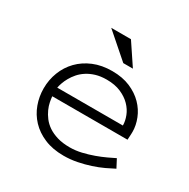

<svg xmlns="http://www.w3.org/2000/svg" viewBox="-145 -753 890 902"><g transform="rotate(30 300.0 -302.0)"><path d="M559.1 -57.1Q539.1 -46.4 512 -33.7Q484.9 -21 452.9 -10.5Q420.9 0 385.3 7.1Q349.6 14.2 313 14.2Q253.4 14.2 208.5 -4.9Q163.6 -23.9 133.8 -55.7Q104 -87.4 89.1 -128.4Q74.2 -169.4 74.2 -213.4Q74.2 -260.3 90.6 -302.2Q106.9 -344.2 137.7 -376Q168.5 -407.7 212.9 -426.3Q257.3 -444.8 313.5 -444.8Q369.6 -444.8 411.6 -426.8Q453.6 -408.7 481.7 -379.9Q509.8 -351.1 523.9 -315.4Q538.1 -279.8 538.1 -245.1Q538.1 -239.3 537.8 -232.7Q537.6 -226.1 537.1 -220Q536.6 -213.9 536.4 -208.7Q536.1 -203.6 536.1 -201.2H127.9Q128.9 -188 132.3 -170.7Q135.7 -153.3 144 -134.8Q152.3 -116.2 166 -98.1Q179.7 -80.1 200.4 -65.9Q221.2 -51.8 250.2 -43Q279.3 -34.2 317.9 -34.2Q349.6 -34.2 381.6 -41.7Q413.6 -49.3 442.6 -59.8Q471.7 -70.3 496.1 -81.8Q520.5 -93.3 536.1 -101.1ZM483.9 -248Q483.9 -272.5 473.6 -298.8Q463.4 -325.2 442.1 -346.9Q420.9 -368.7 388.4 -382.8Q356 -397 311 -397Q278.3 -397 252.4 -389.2Q226.6 -381.3 206.8 -368.4Q187 -355.5 173.1 -339.4Q159.2 -323.2 149.9 -306.6Q140.6 -290 135.3 -274.7Q129.9 -259.3 127.9 -248ZM391.1 -502.9H338.9L207 -618.2H314Z"/></g></svg>

Font: Ethiopic Sadiss
Style: Regular
Weight: 400
Designer: abass alamnehe
Foundry: Senamirmir Project
Version: Version 5.100